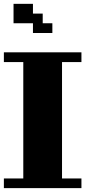

<svg xmlns="http://www.w3.org/2000/svg" viewBox="-20 -970 440 990"><path d="M399.9 -49.8V0H0V-49.8H100.1V-649.9H0V-700.2H399.9V-649.9H299.8V-49.8ZM250 -850.1V-799.8H149.9V-850.1H49.8V-950.2H149.9V-899.9H200.2V-850.1Z"/></svg>

Font: Redaction 50
Style: Bold
Weight: 700
Designer: Jeremy Mickel / Forest Young
Foundry: MCKL
Version: Version 2.001;hotconv 1.0.113;makeotfexe 2.5.65598 DEVELOPME